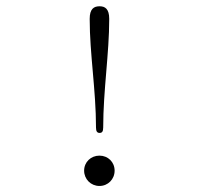

<svg xmlns="http://www.w3.org/2000/svg" viewBox="-20 -600 645 624"><path d="M303.2 4.4C331.1 4.4 352.5 -17.6 352.5 -45.4C352.5 -73.2 331.1 -94.2 303.2 -94.2C275.4 -94.2 253.4 -73.2 253.4 -45.4C253.4 -17.6 275.4 4.4 303.2 4.4ZM335 -538.6C335 -571.3 321.3 -579.6 303.7 -579.6C285.2 -579.6 271.5 -571.3 271.5 -538.6C271.5 -424.3 292 -306.6 292 -185.5C292 -172.9 295.9 -168 303.7 -168C311.5 -168 315.4 -172.4 315.4 -185.5C315.4 -305.7 335 -425.8 335 -538.6Z"/></svg>

Font: Cutive Mono
Style: Regular
Weight: 400
Monospace: yes
Designer: Vernon Adams
Foundry: Vernon Adams
Version: Version 1.002